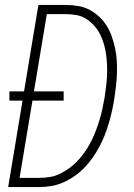

<svg xmlns="http://www.w3.org/2000/svg" viewBox="-20 -755 540 775"><path d="M13 0 71 -349H18V-386H77L135 -735H246Q272 -735 297 -730.5Q322 -726 343 -714.5Q364 -703 381.5 -686.5Q399 -670 411.5 -649.5Q424 -629 432 -605.5Q440 -582 445 -558Q450 -534 451.5 -508.5Q453 -483 452 -457.5Q451 -432 448 -406Q445 -380 441 -354Q437 -329 431.5 -305Q426 -281 419 -257Q412 -233 402.5 -209Q393 -185 381 -162.5Q369 -140 354 -118.5Q339 -97 320.5 -78Q302 -59 280.5 -44Q259 -29 235 -18.5Q211 -8 186.5 -4Q162 0 137 0ZM137 -37Q159 -37 181 -40.5Q203 -44 224 -54.5Q245 -65 264 -79.5Q283 -94 298.5 -111.5Q314 -129 327 -148.5Q340 -168 350 -188.5Q360 -209 368 -230.5Q376 -252 382.5 -273.5Q389 -295 393.5 -316.5Q398 -338 402 -360Q405 -382 408 -404.5Q411 -427 412 -449Q413 -471 412 -493Q411 -515 408 -536.5Q405 -558 399 -578.5Q393 -599 383.5 -617.5Q374 -636 360 -651.5Q346 -667 328.5 -678.5Q311 -690 289.5 -694Q268 -698 246 -698H169L117 -386H237V-349H111L59 -37Z"/></svg>

Font: Iosevka SS04 Extralight
Style: Italic
Weight: 200
Italic angle: -9°
Monospace: yes
Designer: Belleve Invis
Foundry: Belleve Invis
Version: Version 19.0.0; ttfautohint (v1.8.4)